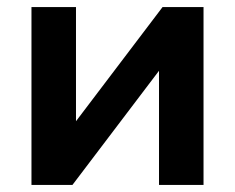

<svg xmlns="http://www.w3.org/2000/svg" viewBox="-20 -523 665 543"><path d="M69 0V-503H194.9V-168L187.5 -170.4L439.7 -503H555.6V0H429.7V-335L437.1 -332.6L184.9 0Z"/></svg>

Font: Wix Madefor Display
Style: Regular
Weight: 400
Designer: Dalton Maag Ltd
Foundry: Dalton Maag Ltd
Version: Version 3.100